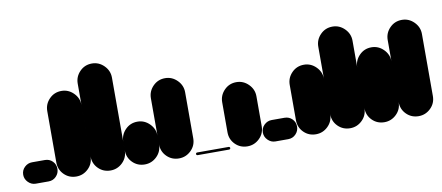

<svg xmlns="http://www.w3.org/2000/svg" viewBox="-46 -553 1628 707"><g transform="rotate(-10 768.0 -200.0)"><path d="M40 -80Q24 -80 12 -68.5Q0 -57 0 -40Q0 -24 12 -12Q24 0 40 0H88Q105 0 116.5 -12Q128 -24 128 -40Q128 -57 116.5 -68.5Q105 -80 88 -80Z M128 -64H256V-256H128ZM192 -128Q165 -128 146.5 -109Q128 -90 128 -64Q128 -37 146.5 -18.5Q165 0 192 0Q218 0 237 -18.5Q256 -37 256 -64Q256 -90 237 -109Q218 -128 192 -128ZM192 -320Q165 -320 146.5 -301Q128 -282 128 -256Q128 -229 146.5 -210.5Q165 -192 192 -192Q218 -192 237 -210.5Q256 -229 256 -256Q256 -282 237 -301Q218 -320 192 -320Z M256 -64H384V-336H256ZM320 -128Q293 -128 274.5 -109Q256 -90 256 -64Q256 -37 274.5 -18.5Q293 0 320 0Q346 0 365 -18.5Q384 -37 384 -64Q384 -90 365 -109Q346 -128 320 -128ZM320 -400Q293 -400 274.5 -381Q256 -362 256 -336Q256 -309 274.5 -290.5Q293 -272 320 -272Q346 -272 365 -290.5Q384 -309 384 -336Q384 -362 365 -381Q346 -400 320 -400Z M384 -64H512V-96H384ZM448 -128Q421 -128 402.5 -109Q384 -90 384 -64Q384 -37 402.5 -18.5Q421 0 448 0Q474 0 493 -18.5Q512 -37 512 -64Q512 -90 493 -109Q474 -128 448 -128ZM448 -160Q421 -160 402.5 -141Q384 -122 384 -96Q384 -69 402.5 -50.5Q421 -32 448 -32Q474 -32 493 -50.5Q512 -69 512 -96Q512 -122 493 -141Q474 -160 448 -160Z M512 -64H640V-236H512ZM576 -128Q549 -128 530.5 -109Q512 -90 512 -64Q512 -37 530.5 -18.5Q549 0 576 0Q602 0 621 -18.5Q640 -37 640 -64Q640 -90 621 -109Q602 -128 576 -128ZM576 -300Q549 -300 530.5 -281Q512 -262 512 -236Q512 -209 530.5 -190.5Q549 -172 576 -172Q602 -172 621 -190.5Q640 -209 640 -236Q640 -262 621 -281Q602 -300 576 -300Z M645 -10Q643 -10 641.5 -8.5Q640 -7 640 -5Q640 -3 641.5 -1.5Q643 0 645 0H763Q765 0 766.5 -1.5Q768 -3 768 -5Q768 -7 766.5 -8.5Q765 -10 763 -10Z M768 -64H896V-176H768ZM832 -128Q805 -128 786.5 -109Q768 -90 768 -64Q768 -37 786.5 -18.5Q805 0 832 0Q858 0 877 -18.5Q896 -37 896 -64Q896 -90 877 -109Q858 -128 832 -128ZM832 -240Q805 -240 786.5 -221Q768 -202 768 -176Q768 -149 786.5 -130.5Q805 -112 832 -112Q858 -112 877 -130.5Q896 -149 896 -176Q896 -202 877 -221Q858 -240 832 -240Z M936 -80Q920 -80 908 -68.5Q896 -57 896 -40Q896 -24 908 -12Q920 0 936 0H984Q1001 0 1012.5 -12Q1024 -24 1024 -40Q1024 -57 1012.5 -68.5Q1001 -80 984 -80Z M1024 -64H1152V-196H1024ZM1088 -128Q1061 -128 1042.5 -109Q1024 -90 1024 -64Q1024 -37 1042.5 -18.5Q1061 0 1088 0Q1114 0 1133 -18.5Q1152 -37 1152 -64Q1152 -90 1133 -109Q1114 -128 1088 -128ZM1088 -260Q1061 -260 1042.5 -241Q1024 -222 1024 -196Q1024 -169 1042.5 -150.5Q1061 -132 1088 -132Q1114 -132 1133 -150.5Q1152 -169 1152 -196Q1152 -222 1133 -241Q1114 -260 1088 -260Z M1152 -64H1280V-316H1152ZM1216 -128Q1189 -128 1170.5 -109Q1152 -90 1152 -64Q1152 -37 1170.5 -18.5Q1189 0 1216 0Q1242 0 1261 -18.5Q1280 -37 1280 -64Q1280 -90 1261 -109Q1242 -128 1216 -128ZM1216 -380Q1189 -380 1170.5 -361Q1152 -342 1152 -316Q1152 -289 1170.5 -270.5Q1189 -252 1216 -252Q1242 -252 1261 -270.5Q1280 -289 1280 -316Q1280 -342 1261 -361Q1242 -380 1216 -380Z M1280 -64H1408V-216H1280ZM1344 -128Q1317 -128 1298.5 -109Q1280 -90 1280 -64Q1280 -37 1298.5 -18.5Q1317 0 1344 0Q1370 0 1389 -18.5Q1408 -37 1408 -64Q1408 -90 1389 -109Q1370 -128 1344 -128ZM1344 -280Q1317 -280 1298.5 -261Q1280 -242 1280 -216Q1280 -189 1298.5 -170.5Q1317 -152 1344 -152Q1370 -152 1389 -170.5Q1408 -189 1408 -216Q1408 -242 1389 -261Q1370 -280 1344 -280Z M1408 -64H1536V-296H1408ZM1472 -128Q1445 -128 1426.5 -109Q1408 -90 1408 -64Q1408 -37 1426.5 -18.5Q1445 0 1472 0Q1498 0 1517 -18.5Q1536 -37 1536 -64Q1536 -90 1517 -109Q1498 -128 1472 -128ZM1472 -360Q1445 -360 1426.5 -341Q1408 -322 1408 -296Q1408 -269 1426.5 -250.5Q1445 -232 1472 -232Q1498 -232 1517 -250.5Q1536 -269 1536 -296Q1536 -322 1517 -341Q1498 -360 1472 -360Z"/></g></svg>

Font: Wavefont
Style: Bold
Weight: 700
Version: Version 3.004;gftools[0.9.33]